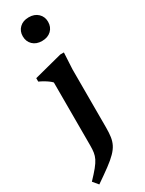

<svg xmlns="http://www.w3.org/2000/svg" viewBox="-256 -749 787 1041"><g transform="rotate(-30 137.0 -229.0)"><path d="M144 -569Q108 -569 86.5 -589.8Q65 -610.5 65 -643.5Q65 -675.5 86.5 -696.2Q108 -717 144 -717Q180 -717 201.8 -696.2Q223.5 -675.5 223.5 -643.5Q223.5 -610.5 201.8 -589.8Q180 -569 144 -569ZM86 -342.5Q79.5 -350 68.2 -358.2Q57 -366.5 43.2 -374.5Q29.5 -382.5 15 -389V-410.5L192 -456.5H214.5L209 -353V11.5Q209 44 205.5 68.2Q202 92.5 191.8 113Q181.5 133.5 161.2 154.2Q141 175 107.2 200Q73.5 225 23 259.5L-4.5 226.5Q26.5 194 44.8 171.5Q63 149 71.8 131.2Q80.5 113.5 83.2 95.2Q86 77 86 52Z"/></g></svg>

Font: Newsreader 16pt SemiBold
Style: Regular
Weight: 600
Designer: Hugues Gentile
Foundry: Production Type
Version: Version 1.003